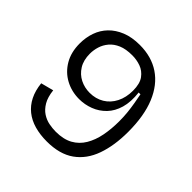

<svg xmlns="http://www.w3.org/2000/svg" viewBox="-180 -822 985 985"><g transform="rotate(45 312.5 -330.0)"><path d="M299 14Q250 14 209.5 2.5Q169 -9 139 -33Q109 -57 91 -93Q73 -129 68 -177L137 -195Q142 -150 158.5 -122Q175 -94 198 -79Q221 -64 246.5 -59Q272 -54 296 -54Q352 -54 389 -74.5Q426 -95 448 -132Q470 -169 479.5 -217.5Q489 -266 489 -322Q489 -354 486 -384Q483 -414 478 -442.5Q473 -471 468 -497H455Q462 -435 449 -390Q436 -345 407.5 -315.5Q379 -286 341 -271.5Q303 -257 263 -257Q208 -257 162.5 -281.5Q117 -306 90 -352Q63 -398 63 -461Q63 -505 76.5 -543.5Q90 -582 118 -611Q146 -640 188 -657Q230 -674 287 -674Q372 -674 433 -633Q494 -592 527 -512.5Q560 -433 560 -316Q560 -217 533.5 -142.5Q507 -68 449.5 -27Q392 14 299 14ZM278 -318Q322 -318 356 -338.5Q390 -359 409 -396.5Q428 -434 428 -483Q428 -534 408 -561Q388 -588 358.5 -598.5Q329 -609 297 -609Q251 -609 220.5 -596Q190 -583 171.5 -561Q153 -539 145 -513Q137 -487 137 -461Q137 -414 157 -382Q177 -350 209 -334Q241 -318 278 -318Z"/></g></svg>

Font: Bricolage Grotesque Light
Style: Regular
Weight: 300
Designer: Mathieu Triay
Foundry: Atelier Triay
Version: Version 1.000;gftools[0.9.30]